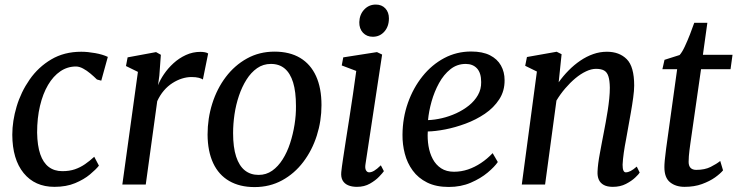

<svg xmlns="http://www.w3.org/2000/svg" viewBox="-20 -788 3148 820"><path d="M212.5 10Q129 10 81 -48.8Q33 -107.5 32.5 -212.5Q32.5 -271 51 -333Q69.5 -395 106.5 -448.2Q143.5 -501.5 198.8 -534.2Q254 -567 327 -567Q354.5 -567 386.5 -561.2Q418.5 -555.5 440.5 -545L412.5 -443.5L394 -448.5Q381.5 -461 366 -474Q350.5 -487 334.5 -495.5Q318.5 -504 304.5 -504Q268 -504 237.8 -483.5Q207.5 -463 185.2 -425.2Q163 -387.5 150.8 -335.8Q138.5 -284 138.5 -221.5Q139.5 -165.5 152 -129.2Q164.5 -93 188.2 -75Q212 -57 246 -57Q276.5 -57 299.8 -65Q323 -73 343 -86.8Q363 -100.5 382.5 -118.5L402.5 -80.5Q390 -64.5 364.2 -43Q338.5 -21.5 300.8 -5.8Q263 10 212.5 10Z M502.5 0 569 -481 518 -506 525 -543 646.5 -565.5 667 -554 660.5 -465 655 -424Q663.5 -446.5 680.5 -471.5Q697.5 -496.5 721 -518Q744.5 -539.5 773.8 -553Q803 -566.5 836 -566.5Q845.5 -566.5 855 -564.8Q864.5 -563 869 -559.5L846.5 -448.5Q841 -452.5 828.8 -455.8Q816.5 -459 797.5 -459Q778 -459 757.2 -452.5Q736.5 -446 716.5 -433.2Q696.5 -420.5 680 -401.2Q663.5 -382 651.5 -356L602.5 0Z M1152.5 -567.5Q1217 -567.5 1261.8 -540.8Q1306.5 -514 1329.8 -463Q1353 -412 1353 -339Q1353 -271.5 1333 -208.8Q1313 -146 1275.2 -96.2Q1237.5 -46.5 1184.8 -17.8Q1132 11 1067 11Q1004 11 959 -15Q914 -41 890.5 -91.2Q867 -141.5 866.5 -213Q866.5 -282 886.5 -345.5Q906.5 -409 944.2 -459Q982 -509 1034.8 -538.2Q1087.5 -567.5 1152.5 -567.5ZM1137 -515Q1104 -515 1078 -496.8Q1052 -478.5 1032.8 -448Q1013.5 -417.5 1000.5 -379Q987.5 -340.5 981.5 -299.5Q975.5 -258.5 975.5 -219.5Q975.5 -159 988.5 -119.2Q1001.5 -79.5 1025.8 -60.2Q1050 -41 1084.5 -41Q1117 -41 1142.5 -59Q1168 -77 1187.2 -107.5Q1206.5 -138 1219 -176.5Q1231.5 -215 1238 -256Q1244.5 -297 1244 -335.5Q1244 -396.5 1231.8 -436Q1219.5 -475.5 1196 -495.2Q1172.5 -515 1137 -515Z M1504.5 10Q1482.5 10 1466.8 3.2Q1451 -3.5 1443.2 -17.5Q1435.5 -31.5 1437.5 -53Q1439.5 -73 1444.8 -108Q1450 -143 1457 -188Q1464 -233 1472 -283.5Q1480 -334 1487.5 -385.8Q1495 -437.5 1501.5 -485L1439.5 -508.5L1446 -543L1590 -565.5L1612 -555L1541 -87.5Q1538 -69.5 1543 -60.8Q1548 -52 1556.5 -52Q1566.5 -52 1578 -58.8Q1589.5 -65.5 1606.5 -82L1619.5 -57Q1614.5 -49.5 1599.2 -33.5Q1584 -17.5 1560 -3.8Q1536 10 1504.5 10ZM1572 -631Q1546.5 -631 1530.2 -648.2Q1514 -665.5 1514.5 -693.5Q1515.5 -726 1535.5 -747.2Q1555.5 -768.5 1585 -768.5Q1610.5 -768.5 1625.8 -752Q1641 -735.5 1641 -709.5Q1641 -675 1621.5 -653Q1602 -631 1572 -631Z M2106 -96Q2092.5 -76 2062.8 -51Q2033 -26 1990.8 -7.8Q1948.5 10.5 1896.5 10.5Q1842.5 10.5 1804.2 -8.5Q1766 -27.5 1742.5 -59.8Q1719 -92 1708.8 -131.8Q1698.5 -171.5 1699 -212.5Q1699.5 -284.5 1722.2 -348.8Q1745 -413 1784.5 -462.2Q1824 -511.5 1877 -539.8Q1930 -568 1992 -568Q2041 -568 2072.5 -552Q2104 -536 2119.5 -508.2Q2135 -480.5 2135 -446Q2135.5 -399.5 2112.2 -363.8Q2089 -328 2051 -302.2Q2013 -276.5 1968.5 -260Q1924 -243.5 1881.2 -235.2Q1838.5 -227 1807 -226.5Q1805 -195 1810 -164.5Q1815 -134 1828.2 -109Q1841.5 -84 1864 -69.2Q1886.5 -54.5 1919 -54.5Q1949.5 -54.5 1978.5 -64.2Q2007.5 -74 2034.2 -91.8Q2061 -109.5 2084 -134ZM1969 -515Q1932 -515 1903.5 -492.2Q1875 -469.5 1855 -433Q1835 -396.5 1823.2 -354.8Q1811.5 -313 1808 -275Q1836 -276 1867.2 -283.2Q1898.5 -290.5 1928.5 -304.2Q1958.5 -318 1982.8 -337.5Q2007 -357 2021.2 -382Q2035.5 -407 2035 -437.5Q2035 -476.5 2017.2 -495.8Q1999.5 -515 1969 -515Z M2366 -436.5Q2385 -463.5 2408.5 -487.2Q2432 -511 2458.5 -529Q2485 -547 2513.5 -557Q2542 -567 2572 -567Q2625 -567 2656.8 -535.2Q2688.5 -503.5 2688.5 -422.5Q2688.5 -401.5 2684.2 -370.5Q2680 -339.5 2674.2 -306.8Q2668.5 -274 2663.5 -247Q2659.5 -221.5 2653.8 -192.5Q2648 -163.5 2644 -135.2Q2640 -107 2639 -84.5Q2639 -67.5 2642.5 -59.8Q2646 -52 2652.5 -52Q2662.5 -52 2673.5 -57.8Q2684.5 -63.5 2699.5 -76.5L2712 -51Q2708.5 -44.5 2693 -29.8Q2677.5 -15 2653.2 -2.5Q2629 10 2597.5 10Q2573.5 10 2558.8 2Q2544 -6 2537.5 -20.5Q2531 -35 2532 -55Q2532.5 -70.5 2535 -90.2Q2537.5 -110 2541.8 -132.5Q2546 -155 2550.2 -177.8Q2554.5 -200.5 2558.5 -221Q2562.5 -242 2567 -266.2Q2571.5 -290.5 2575.5 -316.2Q2579.5 -342 2582 -366.8Q2584.5 -391.5 2584.5 -413.5Q2584 -445 2578.2 -462.5Q2572.5 -480 2559.8 -487Q2547 -494 2525.5 -494Q2505.5 -494 2482.8 -483.2Q2460 -472.5 2437.5 -453.8Q2415 -435 2394 -410.5Q2373 -386 2356.5 -358.5L2308 0H2208.5L2273 -482.5L2223 -507L2230.5 -544.5L2357.5 -567L2378.5 -556.5Z M2928.5 -175.5Q2926 -158.5 2924.5 -145.5Q2923 -132.5 2922 -121Q2921 -109.5 2921 -96.5Q2921 -80 2929.2 -71.2Q2937.5 -62.5 2953.5 -62.5Q2990 -62.5 3015.2 -75.2Q3040.5 -88 3056 -100.5L3068 -60.5Q3056.5 -46.5 3033.8 -30.2Q3011 -14 2978.2 -2Q2945.5 10 2903.5 10Q2866 10 2841.8 -9.5Q2817.5 -29 2817.5 -74Q2817.5 -79 2817.8 -86Q2818 -93 2819 -102.5Q2820 -112 2821.5 -124.5Q2823 -137 2825 -154L2872 -492.5H2809L2818 -532.5L2882.5 -553Q2893 -564.5 2904.5 -589Q2916 -613.5 2926.8 -641.2Q2937.5 -669 2945 -690.5H3001L2982 -554H3108.5L3100 -492.5H2974Z"/></svg>

Font: Merriweather 20pt
Style: Italic
Weight: 400
Italic angle: -7.8°
Version: Version 2.101